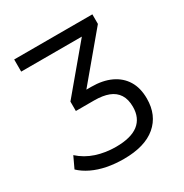

<svg xmlns="http://www.w3.org/2000/svg" viewBox="-166 -834 930 972"><g transform="rotate(-30 299.5 -348.0)"><path d="M281 9Q229 9 183.5 0Q138 -9 100.5 -27Q63 -45 37 -70L68 -136Q109 -99 162.5 -81.5Q216 -64 277 -64Q365 -64 408.5 -98Q452 -132 452 -197Q452 -241 434 -269Q416 -297 382 -310Q348 -323 298 -323H191V-378L429 -662L431 -634H51V-705H508V-649L271 -366L258 -390H319Q386 -390 434 -367.5Q482 -345 508 -302.5Q534 -260 534 -198Q534 -101 469 -46Q404 9 281 9Z"/></g></svg>

Font: Nunito Sans 10pt SemiCondensed
Style: Regular
Weight: 400
Width: 4
Designer: Vernon Adams
Foundry: Vernon Adams
Version: Version 3.101;gftools[0.9.27]